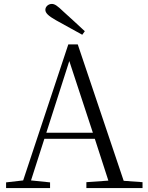

<svg xmlns="http://www.w3.org/2000/svg" viewBox="-20 -958 752 978"><path d="M412 -799C376 -833 337 -868 303 -899C273 -928 259 -938 244 -938C226 -938 211 -924 211 -908C211 -892 226 -877 265 -855C309 -831 354 -806 399 -781ZM333 -647 453 -282H216ZM420 0H706V-30L610 -37L376 -732H328L98 -39L11 -29V0H235V-29L138 -39L206 -251H463L532 -38L420 -30Z"/></svg>

Font: Noto Serif CJK SC Light
Style: Regular
Weight: 300
Designer: Ryoko NISHIZUKA 西塚涼子 (kana & ideographs); Frank Grießhammer (Latin, Greek & Cyrillic); Wenlong ZHANG 张文龙 (bopomofo); San
Foundry: Adobe
Version: Version 2.001;hotconv 1.1.0;makeotfexe 2.6.0